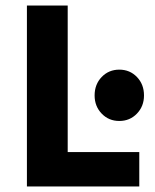

<svg xmlns="http://www.w3.org/2000/svg" viewBox="-20 -672 558 692"><path d="M77 0V-652H224V-124H482V0ZM410 -236Q372 -236 346.5 -262.5Q321 -289 321 -328Q321 -368 346.5 -394.5Q372 -421 410 -421Q448 -421 473.5 -394.5Q499 -368 499 -328Q499 -289 473.5 -262.5Q448 -236 410 -236Z"/></svg>

Font: Giro Regular
Style: Bold
Weight: 700
Designer: Paul D. Hunt
Foundry: Adobe Systems Incorporated
Version: Version 1.000;PS 1.0;hotconv 1.0.88;makeotf.lib2.5.647800